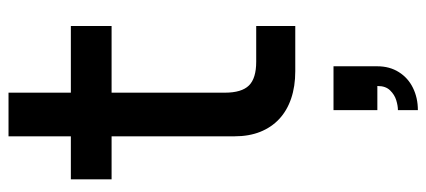

<svg xmlns="http://www.w3.org/2000/svg" viewBox="-302 -428 1025 462"><g transform="rotate(-90 211.0 -197.5)"><path d="M10 -442V-540H113.5V-690H218.5V-540H379V-442H218.5V-169.5Q218.5 -129 235.8 -111.5Q253 -94 293 -94H379V0H270Q233.5 0 204.2 -10Q175 -20 155 -38.8Q135 -57.5 124.2 -84.5Q113.5 -111.5 113.5 -146V-442ZM176.5 247Q187 247 200.2 243Q213.5 239 224 228.2Q234.5 217.5 234.5 199Q234.5 198.5 234.5 197.5H176.5V92H282V197.5Q282 227 268 249.2Q254 271.5 230 283.2Q206 295 176.5 295Z"/></g></svg>

Font: Vela Sans SemBd
Style: Regular
Weight: 600
Designer: Principal design: Mikhail Sharanda - project Manrope.
Design modification: Ravid Balaliev
Foundry: Mikhail Sharanda
Version: Version 1.001